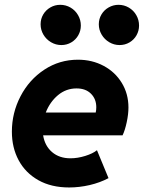

<svg xmlns="http://www.w3.org/2000/svg" viewBox="-20 -786 609 813"><path d="M30.3 -228.5Q30.3 -308.1 66.9 -378.4Q103.5 -448.7 167.7 -491Q231.9 -533.2 310.1 -533.2Q370.1 -533.2 418.9 -507.1Q467.8 -481 495.8 -434.8Q523.9 -388.7 523.9 -330.6Q523.9 -302.7 516.6 -268.6Q509.3 -234.4 499 -212.9H162.6Q169.9 -168 200.7 -141.8Q231.4 -115.7 278.3 -115.7Q308.6 -115.7 340.8 -125.7Q373 -135.7 390.6 -149.9L439.5 -31.7Q403.8 -12.7 359.9 -2.4Q315.9 7.8 272.9 7.8Q197.3 7.8 142.6 -22.9Q87.9 -53.7 59.1 -107.2Q30.3 -160.6 30.3 -228.5ZM385.3 -309.6Q387.7 -319.3 387.7 -332Q387.7 -366.7 365.2 -389.2Q342.8 -411.6 304.2 -411.6Q259.8 -411.6 225.6 -383.1Q191.4 -354.5 173.8 -309.6ZM398.4 -683.1Q398.4 -706.1 409.7 -724.9Q420.9 -743.7 440.2 -754.6Q459.5 -765.6 481.9 -765.6Q505.4 -765.6 525.4 -753.9Q545.4 -742.2 557.1 -721.9Q568.8 -701.7 568.8 -677.7Q568.8 -655.8 558.1 -636.7Q547.4 -617.7 528.3 -606.4Q509.3 -595.2 486.3 -595.2Q462.9 -595.2 442.6 -607.2Q422.4 -619.1 410.4 -639.4Q398.4 -659.7 398.4 -683.1ZM151.9 -683.1Q151.9 -706.1 163.1 -724.9Q174.3 -743.7 193.4 -754.6Q212.4 -765.6 234.9 -765.6Q258.8 -765.6 278.8 -753.9Q298.8 -742.2 310.5 -721.9Q322.3 -701.7 322.3 -677.7Q322.3 -655.8 311.5 -636.7Q300.8 -617.7 281.7 -606.4Q262.7 -595.2 239.7 -595.2Q216.3 -595.2 196 -607.2Q175.8 -619.1 163.8 -639.4Q151.9 -659.7 151.9 -683.1Z"/></svg>

Font: Reddit Sans Vanilla ExtraBold
Style: Italic
Weight: 800
Italic angle: -11.25°
Designer: Stephen Hutchings
Version: Version 1.013